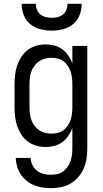

<svg xmlns="http://www.w3.org/2000/svg" viewBox="-20 -760 540 1003"><path d="M247 223Q224 223 201.5 219.5Q179 216 158 207.5Q137 199 119 184.5Q101 170 88.5 151Q76 132 69.5 110Q63 88 62 65H140Q141 85 149.5 102.5Q158 120 173.5 132Q189 144 208 148.5Q227 153 247 153Q264 153 280.5 149Q297 145 310.5 135Q324 125 333.5 111Q343 97 348.5 81Q354 65 356 48.5Q358 32 358 15V-91Q350 -70 337 -50.5Q324 -31 305.5 -17.5Q287 -4 264.5 2Q242 8 219 8Q194 8 169.5 1Q145 -6 125 -21Q105 -36 91.5 -57Q78 -78 70 -101.5Q62 -125 59 -150Q56 -175 56 -200V-320Q56 -345 59 -370Q62 -395 70 -418.5Q78 -442 91.5 -463Q105 -484 125 -499Q145 -514 169.5 -521Q194 -528 219 -528Q242 -528 264.5 -522Q287 -516 305.5 -502.5Q324 -489 337 -469.5Q350 -450 358 -429V-520H436V15Q436 42 432 68.5Q428 95 417.5 119.5Q407 144 389.5 164.5Q372 185 349 198.5Q326 212 299.5 217.5Q273 223 247 223ZM249 -62Q266 -62 282.5 -66Q299 -70 312 -80Q325 -90 334.5 -104.5Q344 -119 349 -134.5Q354 -150 356 -166.5Q358 -183 358 -200V-320Q358 -337 356 -353.5Q354 -370 349 -385.5Q344 -401 334.5 -415.5Q325 -430 312 -440Q299 -450 282.5 -454Q266 -458 249 -458Q232 -458 215.5 -454Q199 -450 185 -440.5Q171 -431 160.5 -417Q150 -403 144 -387Q138 -371 136 -354Q134 -337 134 -320V-200Q134 -183 136 -166Q138 -149 144 -133Q150 -117 160.5 -103Q171 -89 185 -79.5Q199 -70 215.5 -66Q232 -62 249 -62ZM250 -600Q220 -600 190.5 -607.5Q161 -615 138 -634Q115 -653 104 -681.5Q93 -710 93 -740H167Q167 -724 173 -709Q179 -694 191 -684.5Q203 -675 218.5 -671Q234 -667 250 -667Q266 -667 281.5 -671Q297 -675 309 -684.5Q321 -694 327 -709Q333 -724 333 -740H407Q407 -710 396 -681.5Q385 -653 362 -634Q339 -615 309.5 -607.5Q280 -600 250 -600Z"/></svg>

Font: Iosevka Curly
Style: Regular
Weight: 400
Monospace: yes
Designer: Belleve Invis
Foundry: Belleve Invis
Version: Version 22.1.2; ttfautohint (v1.8.4)